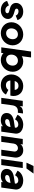

<svg xmlns="http://www.w3.org/2000/svg" viewBox="1984 -2844 872 4881"><g transform="rotate(90 2420.5 -404.0)"><path d="M239 12C371 12 463 -67 463 -169C463 -240 419 -292 336 -317L252 -343C228 -350 200 -361 200 -390C200 -421 229 -438 270 -438C319 -438 367 -410 376 -366L491 -412C466 -503 384 -558 275 -558C149 -558 55 -482 55 -376C55 -303 100 -248 180 -225L271 -199C290 -194 317 -183 317 -154C317 -126 292 -103 243 -103C184 -103 140 -137 117 -194L4 -148C26 -52 121 12 239 12Z M824 12C993 12 1133 -121 1133 -289C1133 -446 1012 -558 856 -558C686 -558 546 -426 546 -257C546 -101 668 12 824 12ZM826 -123C750 -123 702 -178 702 -255C702 -349 763 -423 854 -423C930 -423 977 -368 977 -291C977 -197 916 -123 826 -123Z M1509 12C1673 12 1805 -124 1805 -290C1805 -441 1693 -558 1542 -558C1503 -558 1468 -551 1437 -537C1427 -532 1418 -527 1409 -521L1441 -757H1290L1184 0H1326L1333 -56C1350 -37 1372 -21 1399 -10C1432 5 1468 12 1509 12ZM1493 -123C1419 -123 1369 -176 1369 -255C1369 -349 1430 -423 1521 -423C1598 -423 1649 -368 1649 -290C1649 -196 1584 -123 1493 -123Z M2143 12C2252 12 2346 -39 2384 -119L2266 -180C2243 -143 2201 -118 2146 -118C2095 -118 2059 -138 2040 -178C2033 -193 2028 -211 2027 -231H2410C2417 -260 2421 -285 2421 -310C2421 -451 2331 -558 2165 -558C2000 -558 1873 -422 1873 -255C1873 -106 1976 12 2143 12ZM2039 -341 2040 -343C2057 -400 2096 -438 2164 -438C2216 -438 2251 -410 2262 -366C2264 -358 2265 -350 2265 -341Z M2619 0 2658 -284C2671 -375 2727 -422 2800 -422H2847L2865 -552H2833C2795 -552 2761 -544 2732 -528C2709 -515 2690 -495 2674 -466L2685 -546H2544L2468 0Z M3035 12C3091 12 3138 -1 3179 -32C3183 -35 3187 -39 3192 -42L3186 0H3327L3376 -353C3377 -363 3378 -372 3378 -381C3378 -410 3370 -439 3353 -466C3320 -519 3244 -558 3152 -558C3040 -558 2940 -504 2899 -413L3015 -350C3038 -398 3086 -433 3143 -433C3194 -433 3227 -403 3227 -370C3227 -366 3226 -363 3226 -360L3224 -346L3063 -321C2943 -303 2853 -244 2853 -137C2853 -40 2925 12 3035 12ZM3209 -235 3207 -221C3199 -155 3145 -98 3072 -98C3035 -98 3008 -113 3008 -146C3008 -185 3043 -204 3084 -212Z M3587 0 3631 -319C3641 -382 3688 -423 3746 -423C3805 -423 3833 -383 3833 -339C3833 -333 3832 -326 3831 -319L3787 0H3937L3984 -337C3986 -350 3987 -362 3987 -374C3987 -401 3981 -428 3969 -457C3946 -513 3885 -558 3801 -558C3764 -558 3732 -551 3703 -537C3680 -526 3661 -509 3645 -486L3653 -546H3513L3437 0Z M4263 -640 4393 -820H4200L4116 -640ZM4176 0 4252 -546H4101L4025 0Z M4456 12C4512 12 4559 -1 4600 -32C4604 -35 4608 -39 4613 -42L4607 0H4748L4797 -353C4798 -363 4799 -372 4799 -381C4799 -410 4791 -439 4774 -466C4741 -519 4665 -558 4573 -558C4461 -558 4361 -504 4320 -413L4436 -350C4459 -398 4507 -433 4564 -433C4615 -433 4648 -403 4648 -370C4648 -366 4647 -363 4647 -360L4645 -346L4484 -321C4364 -303 4274 -244 4274 -137C4274 -40 4346 12 4456 12ZM4630 -235 4628 -221C4620 -155 4566 -98 4493 -98C4456 -98 4429 -113 4429 -146C4429 -185 4464 -204 4505 -212Z"/></g></svg>

Font: Plus Jakarta Sans ExtraBold
Style: Italic
Weight: 800
Italic angle: -8°
Designer: Gumpita Rahayu
Foundry: Tokotype
Version: Version 2.071;gftools[0.9.30]